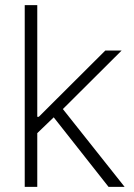

<svg xmlns="http://www.w3.org/2000/svg" viewBox="-20 -727 520 747"><path d="M76.2 -707H125V-272.5H130.9L389.6 -530.3H453.1L224.6 -302.7L464.8 0H402.3L189 -270.5L125 -209V0H76.2Z"/></svg>

Font: Pretendard GOV ExtraLight
Style: Regular
Weight: 200
Designer: Base glyphs from Inter by Rasmus Andersson; Hangeul glyphs from Noto Sans CJK(Source Han Sans) by Jang Soo-young and Kan
Foundry: Kil Hyung-jin
Version: Version 1.309